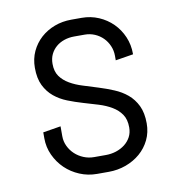

<svg xmlns="http://www.w3.org/2000/svg" viewBox="-65 -569 589 638"><g transform="rotate(-10 229.5 -250.0)"><path d="M403.8 -127Q403.8 -96.7 391.6 -71.5Q379.4 -46.4 358.4 -28.3Q337.4 -10.3 309.8 -0.2Q282.2 9.8 252 9.8H211.9Q181.6 9.8 154.1 -1.7Q126.5 -13.2 105.7 -33.2Q85 -53.2 72.5 -80.1Q60.1 -106.9 60.1 -137.2V-157.2L120.1 -167V-133.8Q120.1 -115.7 127.7 -99.9Q135.3 -84 147.9 -72.3Q160.6 -60.5 177.2 -53.7Q193.8 -46.9 211.9 -46.9H252Q270 -46.9 286.6 -52.2Q303.2 -57.6 316.2 -67.6Q329.1 -77.6 336.7 -91.8Q344.2 -106 344.2 -124Q344.2 -150.9 332.5 -168Q320.8 -185.1 301.5 -196.5Q282.2 -208 257.6 -215.6Q232.9 -223.1 207 -230.7Q181.2 -238.3 156.5 -248Q131.8 -257.8 112.5 -273.7Q93.3 -289.6 81.5 -313.5Q69.8 -337.4 69.8 -373Q69.8 -403.3 81.5 -428.5Q93.3 -453.6 113.3 -471.7Q133.3 -489.7 159.9 -499.8Q186.5 -509.8 216.8 -509.8H252Q282.2 -509.8 309.1 -498.3Q335.9 -486.8 356 -466.8Q376 -446.8 387.5 -419.9Q398.9 -393.1 398.9 -362.8V-360.8L338.9 -351.1V-366.2Q338.9 -384.3 332 -400.1Q325.2 -416 313.5 -427.7Q301.8 -439.5 285.9 -446.3Q270 -453.1 252 -453.1H216.8Q198.7 -453.1 182.9 -447.8Q167 -442.4 155.3 -432.4Q143.6 -422.4 136.7 -408.2Q129.9 -394 129.9 -376Q129.9 -350.1 141.6 -333.7Q153.3 -317.4 172.6 -306.2Q191.9 -294.9 216.6 -287.4Q241.2 -279.8 266.8 -271.7Q292.5 -263.7 317.1 -253.4Q341.8 -243.2 361.1 -227.1Q380.4 -210.9 392.1 -186.8Q403.8 -162.6 403.8 -127Z"/></g></svg>

Font: Abel
Style: Regular
Weight: 400
Designer: Matthew Desmond
Foundry: Matthew Desmond
Version: Version 1.002